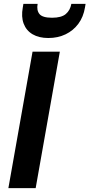

<svg xmlns="http://www.w3.org/2000/svg" viewBox="-20 -965 459 985"><path d="M23 0 147 -700H287L163 0ZM228 -770Q180 -770 147.5 -789Q115 -808 101.5 -843.5Q88 -879 97 -927L100 -945H173Q167 -912 182.5 -893Q198 -874 247 -874Q295 -874 317.5 -893Q340 -912 346 -945H419L416 -927Q408 -878 382 -843Q356 -808 316.5 -789Q277 -770 228 -770Z"/></svg>

Font: DM Sans 20pt ExtraBold
Style: Italic
Weight: 800
Italic angle: -10°
Version: Version 4.004;gftools[0.9.30]